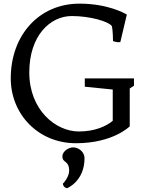

<svg xmlns="http://www.w3.org/2000/svg" viewBox="-20 -756 788 1037"><path d="M38.1 -332.5C38.1 -139.2 186.5 17.6 390.1 17.6C591.3 17.6 680.7 -73.7 680.7 -73.7V-278.3L703.6 -293V-332.5H438V-287.6L588.9 -272.5V-103.5C555.2 -75.2 493.7 -45.9 405.8 -45.9C281.7 -45.9 138.2 -161.1 138.2 -364.7C138.2 -564.9 252 -669.4 367.7 -669.4C466.8 -669.4 566.4 -640.1 584 -615.2C590.3 -590.3 590.3 -534.7 590.3 -534.7C590.3 -534.7 606.9 -525.4 629.9 -528.8L665 -677.2C654.3 -684.1 561 -736.8 408.2 -736.3C191.9 -735.8 38.1 -567.4 38.1 -332.5ZM316.9 88.4C316.9 126 353.5 108.4 353.5 166.5C353.5 198.7 322.3 235.4 319.8 235.4C319.8 235.4 318.8 254.9 341.8 260.7C341.8 260.7 436.5 224.1 436.5 98.1C436.5 66.4 406.7 40 375 40C348.6 40 316.9 63 316.9 88.4Z"/></svg>

Font: Trykker
Style: Regular
Weight: 400
Designer: Magnus Gaarde
Foundry: Magnus Gaarde
Version: Version 1.001